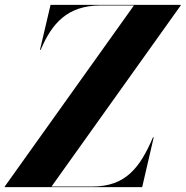

<svg xmlns="http://www.w3.org/2000/svg" viewBox="-72 -770 764 790"><path d="M479 -747.5 -52.5 -2.5V0H513L560.5 -205H557.5C503.5 -79 444.5 -2.5 307.5 -2.5H140L671.5 -747.5V-750H136L92.5 -565H95.5C140.5 -672 204.5 -747.5 341.5 -747.5Z"/></svg>

Font: Bodoni* 72pt
Style: Bold Italic
Weight: 700
Italic angle: -13°
Version: Version 2.3